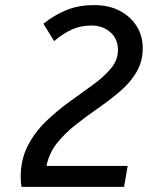

<svg xmlns="http://www.w3.org/2000/svg" viewBox="-20 -732 640 752"><path d="M539 -543Q539 -491 514.5 -449.5Q490 -408 450 -374Q410 -340 364.5 -308.5Q319 -277 276.5 -243.5Q234 -210 203 -171Q172 -132 162 -82H480L466 0H64Q63 -8 62 -18Q61 -28 61 -37Q61 -107 88.5 -160.5Q116 -214 159.5 -256Q203 -298 251.5 -333Q300 -368 343.5 -399.5Q387 -431 414.5 -464Q442 -497 442 -536Q442 -580 412 -606Q382 -632 338 -632Q295 -632 260.5 -616Q226 -600 192 -571L150 -639Q191 -672 239 -692Q287 -712 349 -712Q406 -712 448.5 -690Q491 -668 515 -630Q539 -592 539 -543Z"/></svg>

Font: ABeeZee
Style: Italic
Weight: 400
Italic angle: -10°
Designer: Anja Meiners
Foundry: Anja Meiners
Version: Version 1.003; ttfautohint (v1.8.3)